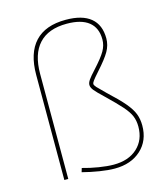

<svg xmlns="http://www.w3.org/2000/svg" viewBox="-114 -848 818 945"><g transform="rotate(-15 295.0 -375.0)"><path d="M191 -15 197 -35Q235 -24 278.5 -17Q322 -10 354 -10Q430 -10 474.5 -51Q519 -92 519 -160Q519 -190 509 -214Q499 -238 473.5 -267Q448 -296 397 -345Q363 -377 351 -392Q339 -407 339 -420Q339 -431 348.5 -445Q358 -459 383 -486Q427 -534 443 -562Q459 -590 459 -620Q459 -679 421 -709.5Q383 -740 309 -740Q215 -740 167 -688Q119 -636 119 -535V0H99V-535Q99 -646 152 -703Q205 -760 309 -760Q393 -760 436 -724.5Q479 -689 479 -620Q479 -586 461.5 -555Q444 -524 398 -473Q374 -446 366.5 -435.5Q359 -425 359 -420Q359 -413 369 -402Q379 -391 411 -360Q464 -311 491 -279Q518 -247 528.5 -220Q539 -193 539 -160Q539 -83 488 -36.5Q437 10 354 10Q321 10 277 3Q233 -4 191 -15Z"/></g></svg>

Font: Enso Thin
Style: Regular
Weight: 100
Designer: Coji Morishita
Foundry: UNDERFOREST DESIGN
Version: Version 1.000